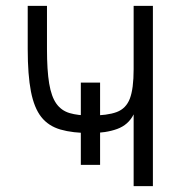

<svg xmlns="http://www.w3.org/2000/svg" viewBox="-20 -638 640 658"><path d="M323 -73H257V-355H323ZM438 0V-246Q420 -210 381.5 -196Q343 -182 290 -182Q229 -182 187.5 -194Q146 -206 121.5 -237Q97 -268 86 -324.5Q75 -381 75 -470V-618H141V-470Q141 -397 148.5 -352Q156 -307 173 -283Q190 -259 218.5 -250.5Q247 -242 290 -242Q348 -242 380 -254Q412 -266 425 -300Q438 -334 438 -401V-618H504V0Z"/></svg>

Font: Victor Mono Light
Style: Regular
Weight: 300
Monospace: yes
Designer: Rune Bjørnerås
Version: Version 1.561;gftools[0.9.30]